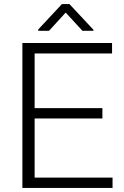

<svg xmlns="http://www.w3.org/2000/svg" viewBox="-20 -922 609 942"><path d="M89.8 0V-710.9H529.8V-659.7H149.9V-391.6H482.4V-340.8H149.9V-50.8H532.2V0ZM167.5 -771V-777.3L283.7 -901.9H320.8L438.5 -775.9V-771H384.3L302.2 -860.4L220.7 -771Z"/></svg>

Font: Roboto Light
Style: Regular
Weight: 300
Designer: Google
Version: Version 2.137; 2017